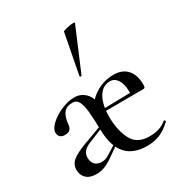

<svg xmlns="http://www.w3.org/2000/svg" viewBox="-173 -856 938 994"><g transform="rotate(-30 295.5 -359.5)"><path d="M253 -170Q251 -252 247 -292.5Q243 -333 231.5 -354.5Q220 -376 196 -376Q160 -376 143 -353.5Q126 -331 123 -291Q120 -250 83 -250Q43 -250 43 -286Q43 -308 71 -334Q99 -360 140 -377.5Q181 -395 218 -395Q256 -395 282.5 -369Q309 -343 312 -299Q313 -290 317 -272Q324 -247 325 -215Q326 -134 354.5 -79.5Q383 -25 456 -25Q489 -25 514 -33Q539 -41 560 -59H561Q564 -59 566.5 -55.5Q569 -52 567 -49Q532 -16 498 -2Q464 12 422 12Q260 12 253 -170ZM296 -267 492 -271V-253L297 -252ZM453 -395Q505 -395 533.5 -363Q562 -331 562 -274Q562 -262 559.5 -257.5Q557 -253 549 -253H480Q484 -312 467 -343.5Q450 -375 420 -375Q375 -375 350 -332Q325 -289 325 -215L280 -299Q308 -344 353.5 -369.5Q399 -395 453 -395ZM41 -64Q41 -96 65.5 -116.5Q90 -137 146 -158L260 -200L263 -188L172 -151Q146 -140 134 -125.5Q122 -111 122 -89Q122 -64 136 -49Q150 -34 177 -34Q200 -34 222 -49L283 -87L284 -74L211 -23Q186 -7 165 0Q144 7 122 7Q82 7 61.5 -12.5Q41 -32 41 -64ZM304 -472Q301 -472 298.5 -473.5Q296 -475 297 -476L343 -716Q344 -720 367.5 -725.5Q391 -731 406 -731Q416 -731 415 -727L308 -474Q308 -472 304 -472Z"/></g></svg>

Font: Cormorant Garamond Medium
Style: Regular
Weight: 500
Designer: Christian Thalmann (Catharsis Fonts)
Foundry: Catharsis Fonts
Version: Version 4.000